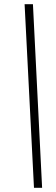

<svg xmlns="http://www.w3.org/2000/svg" viewBox="-20 -780 269 921"><path d="M143 121H182L138 -760H98Z"/></svg>

Font: Noto Serif Tamil ExtraCondensed Light
Style: Italic
Weight: 300
Width: 2
Italic angle: -12°
Designer: Indian Type Foundry, Tom Grace, and the Monotype Design Team
Foundry: Monotype Imaging Inc.
Version: Version 2.003